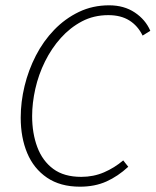

<svg xmlns="http://www.w3.org/2000/svg" viewBox="-20 -691 586 723"><path d="M281 12Q207 12 157 -22Q107 -56 82.5 -114.5Q58 -173 58 -248Q58 -307 72.5 -367Q87 -427 115 -481.5Q143 -536 184 -578.5Q225 -621 277 -646Q329 -671 391 -671Q447 -671 487.5 -644Q528 -617 546 -575L517 -557Q499 -594 467 -614Q435 -634 388 -634Q333 -634 288.5 -610.5Q244 -587 209 -548Q174 -509 149.5 -459.5Q125 -410 113 -356.5Q101 -303 101 -254Q101 -189 120.5 -137Q140 -85 180.5 -55Q221 -25 286 -25Q332 -25 371.5 -42Q411 -59 444 -87L463 -63Q424 -27 380.5 -7.5Q337 12 281 12Z"/></svg>

Font: Source Sans 3 Light
Style: Italic
Weight: 300
Italic angle: -11°
Designer: Paul D. Hunt
Foundry: Adobe
Version: Version 3.046;hotconv 1.0.118;makeotfexe 2.5.65603